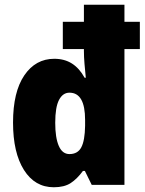

<svg xmlns="http://www.w3.org/2000/svg" viewBox="-20 -780 610 810"><path d="M207 10Q127 10 81 -63Q35 -136 35 -263Q35 -392 82.5 -462Q130 -532 209 -532Q252 -532 283.5 -512Q315 -492 337 -452H342Q339 -481 336.5 -510.5Q334 -540 334 -565V-573H245V-688H334V-760H505V-688H570V-573H505V0H367L338 -59H330Q305 -25 278 -7.5Q251 10 207 10ZM273 -130Q308 -130 323 -158.5Q338 -187 339 -249V-274Q339 -389 273 -389Q245 -389 229 -358.5Q213 -328 213 -262Q213 -199 228 -164.5Q243 -130 273 -130Z"/></svg>

Font: Noto Sans Lao Looped Condensed Black
Style: Regular
Weight: 900
Width: 3
Designer: Mark Frömberg, Ben Mitchell
Foundry: The Fontpad Ltd
Version: Version 1.002; ttfautohint (v1.8.4.7-5d5b)